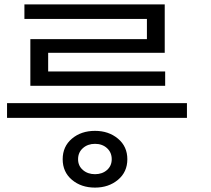

<svg xmlns="http://www.w3.org/2000/svg" viewBox="-20 -771 960 873"><path d="M412 82Q349 82 307 46.5Q265 11 265 -47Q265 -105 307 -140.5Q349 -176 412 -176Q474 -176 516.5 -140.5Q559 -105 559 -47Q559 11 516.5 46.5Q474 82 412 82ZM412 21Q445 21 466.5 2Q488 -17 488 -47Q488 -78 466.5 -97.5Q445 -117 412 -117Q379 -117 357 -97.5Q335 -78 335 -47Q335 -17 357 2Q379 21 412 21ZM830 -235H12V-302H830ZM731 -381H118V-593H648V-707H729V-531H199V-446H731ZM729 -685H91V-751H729Z"/></svg>

Font: lkorean05
Style: Book
Weight: 400
Designer: Jelle Bosma - Monotype Design Team
Foundry: Monotype Imaging Inc.
Version: Version 2.003